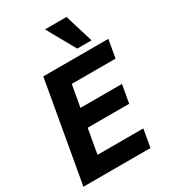

<svg xmlns="http://www.w3.org/2000/svg" viewBox="-230 -1089 1070 1204"><g transform="rotate(-30 304.5 -487.5)"><path d="M138 -725H609L586 -595H269L241 -437.5H541.5L518.5 -307H218L186.5 -129H518L495.5 0H10ZM294.5 -975H450.5L513 -769.5H409.5Z"/></g></svg>

Font: JuliaMono ExtraBold
Style: Italic
Weight: 800
Italic angle: -9°
Monospace: yes
Designer: cormullion
Foundry: corm
Version: Version 0.057; ttfautohint (v1.8.4)